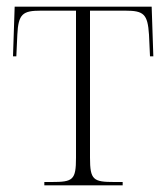

<svg xmlns="http://www.w3.org/2000/svg" viewBox="-20 -556 499 576"><path d="M113 0H348V-10H323C260 -10 250 -16 250 -83V-524H356C411 -524 423 -514 427 -452L430 -387H440L435 -536H24L19 -387H29L32 -452C35 -514 48 -524 102 -524H208V-83C208 -16 199 -10 135 -10H113Z"/></svg>

Font: Noto Serif Display SemiCondensed ExtraLight
Style: Regular
Weight: 200
Width: 4
Designer: Monotype Design Team
Foundry: Monotype Imaging Inc.
Version: Version 2.009